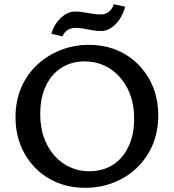

<svg xmlns="http://www.w3.org/2000/svg" viewBox="-20 -884 828 916"><path d="M387 12Q290 12 215 -31.5Q140 -75 97 -151.5Q54 -228 54 -325Q54 -403 81.5 -466.5Q109 -530 157.5 -575Q206 -620 269 -645Q332 -670 404 -670Q500 -670 574.5 -626.5Q649 -583 692 -507Q735 -431 735 -333Q735 -255 707.5 -191.5Q680 -128 632 -82.5Q584 -37 521 -12.5Q458 12 387 12ZM406 -67Q471 -67 519 -98Q567 -129 593.5 -185.5Q620 -242 620 -317Q620 -401 588 -462.5Q556 -524 503 -557.5Q450 -591 383 -591Q321 -591 273 -560.5Q225 -530 198.5 -473.5Q172 -417 172 -341Q172 -257 203.5 -195.5Q235 -134 288 -100.5Q341 -67 406 -67ZM278 -710 225 -723Q234 -754 252 -778Q270 -802 292 -815.5Q314 -829 339 -829Q357 -829 378 -825.5Q399 -822 421 -818.5Q443 -815 462 -815Q483 -815 499.5 -828Q516 -841 523 -864L577 -852Q563 -800 531 -768Q499 -736 462 -736Q441 -736 419.5 -740Q398 -744 378 -747.5Q358 -751 339 -751Q319 -751 302.5 -740.5Q286 -730 278 -710Z"/></svg>

Font: Ysabeau Infant SemiBold
Style: Regular
Weight: 600
Designer: Christian Thalmann (Catharsis Fonts)
Version: Version 2.002; featfreeze: ss01,ss02,lnum